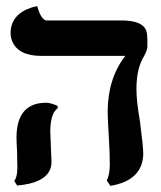

<svg xmlns="http://www.w3.org/2000/svg" viewBox="-20 -584 518 619"><path d="M142.1 -161.1Q142.1 -149.9 144 -110.8Q146 -71.3 146 -62Q146 -9.8 76.2 7.8Q57.1 12.2 35.2 14.2L25.9 -1Q35.6 -11.7 36.1 -43.9Q36.1 -47.4 35.6 -59.1Q35.2 -80.6 35.2 -91.8Q33.2 -127.4 33.2 -140.1Q33.2 -236.3 103.5 -250.5Q115.2 -252.4 127 -252.9Q146 -252.4 166 -242.2V-234.9Q142.6 -218.8 142.1 -161.1ZM419.9 -296.9Q419.9 -256.3 431.2 -192.9Q441.9 -111.3 441.9 -87.9Q439.9 -2 335.9 15.1L324.2 -2Q334 -21.5 334 -53.2Q334 -90.8 331.1 -138.2Q327.1 -202.1 327.1 -224.1Q327.6 -331.1 383.8 -403.8H112.8Q39.6 -403.8 19.5 -450.7Q14.2 -463.4 14.2 -477.1Q14.2 -538.1 83 -560.1Q100.1 -564.5 100.1 -564Q111.3 -523.4 127.9 -518.1H371.1Q440.4 -518.1 451.7 -484.4Q455.1 -473.1 455.1 -457V-433.1Q454.6 -419.9 439.9 -395Q419.9 -357.9 419.9 -296.9Z"/></svg>

Font: Linux Libertine O
Style: Semibold
Weight: 700
Designer: Philipp H. Poll
Foundry: Philipp H. Poll
Version: Version 5.0.0